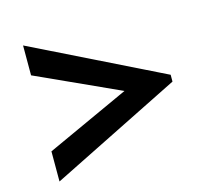

<svg xmlns="http://www.w3.org/2000/svg" viewBox="-87 -704 875 788"><g transform="rotate(-15 350.0 -310.0)"><path d="M627 -297 73 -21V-149L534 -360L627 -326ZM627 -297 534 -262 73 -472V-599L627 -326Z"/></g></svg>

Font: BioRhyme SemiExpanded
Style: Bold
Weight: 700
Width: 6
Designer: Aoife Mooney
Foundry: Aoife Mooney Type
Version: Version 1.600;gftools[0.9.33]